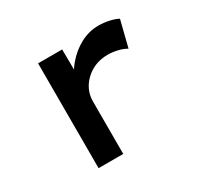

<svg xmlns="http://www.w3.org/2000/svg" viewBox="-120 -687 870 836"><g transform="rotate(-30 315.5 -269.0)"><path d="M153 0V-527H274L276 -344L248 -363Q261 -412 294 -451.5Q327 -491 370.5 -514.5Q414 -538 462 -538Q490 -538 516.5 -532Q543 -526 559 -517L526 -385Q509 -396 483 -402Q457 -408 433 -408Q398 -408 369.5 -396Q341 -384 320 -363.5Q299 -343 288 -318Q277 -293 277 -264V0Z"/></g></svg>

Font: Lexend Giga Medium
Style: Regular
Weight: 500
Designer: Bonnie Shaver-Troup, Thomas Jockin
Foundry: Lexend
Version: Version 1.007